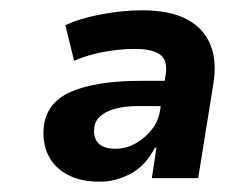

<svg xmlns="http://www.w3.org/2000/svg" viewBox="-20 -736 437 373"><path d="M174 -383Q136 -383 110.5 -397Q85 -411 73.5 -435Q62 -459 65 -489Q70 -537 118.5 -558Q167 -579 255 -579H308L300 -530H251Q223 -530 204.5 -525Q186 -520 175 -510.5Q164 -501 163 -486Q161 -468 171.5 -457.5Q182 -447 204 -447Q225 -447 243.5 -457.5Q262 -468 275 -484.5Q288 -501 291 -522L302 -592Q306 -619 291 -630Q276 -641 241 -641Q215 -641 183.5 -635.5Q152 -630 124 -618L107 -687Q134 -700 176 -708Q218 -716 256 -716Q310 -716 343 -698.5Q376 -681 389 -648.5Q402 -616 394 -570L365 -390H275L284 -449H281Q262 -413 233 -398Q204 -383 174 -383Z"/></svg>

Font: Nunito Sans 8pt ExtraBold
Style: Italic
Weight: 800
Italic angle: -9°
Version: Version 3.101;gftools[0.9.27]